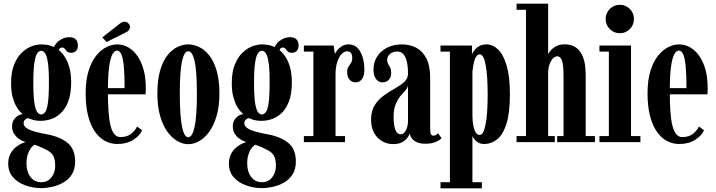

<svg xmlns="http://www.w3.org/2000/svg" viewBox="-20 -770 3880 1040"><path d="M203.5 249Q158.5 249 117.5 234.2Q76.5 219.5 50.5 190.2Q24.5 161 24.5 116Q24.5 84.5 36.8 62.5Q49 40.5 66 27Q83 13.5 98 7Q113 0.5 119 -0.5Q115.5 -1.5 104 -6Q92.5 -10.5 79 -20.5Q65.5 -30.5 55.5 -46.5Q45.5 -62.5 45.5 -86.5Q45.5 -105 53 -118.2Q60.5 -131.5 71.5 -139.5Q82.5 -147.5 92.5 -150Q94.5 -150.5 98 -151.2Q101.5 -152 102.5 -152Q99 -154.5 89 -164.8Q79 -175 67.8 -194.8Q56.5 -214.5 48.2 -245.2Q40 -276 40 -319.5Q40 -379 56 -419.2Q72 -459.5 97.2 -484Q122.5 -508.5 150.8 -519Q179 -529.5 204 -529.5Q255 -529.5 291 -504.2Q327 -479 346.2 -433Q365.5 -387 365.5 -325.5Q365.5 -261.5 349.5 -220.2Q333.5 -179 308.2 -156Q283 -133 254.8 -124.2Q226.5 -115.5 202.5 -115.5Q173.5 -115.5 155.8 -121.5Q138 -127.5 134 -129.5Q133.5 -129.5 133 -129.5Q132.5 -129.5 131.5 -129.5Q124.5 -129.5 116.2 -122.2Q108 -115 108 -102Q108 -83.5 134 -70Q160 -56.5 226.5 -44Q302.5 -31 344.8 2.8Q387 36.5 387 105Q387 147 369 175Q351 203 322.5 219Q294 235 262.2 242Q230.5 249 203.5 249ZM203.5 217Q238 217 258.5 190.8Q279 164.5 279 130Q279 94.5 269 75Q259 55.5 231.5 41.5Q221.5 36 209 30.5Q196.5 25 185.2 20.5Q174 16 167.5 14Q157 19 147 32.5Q137 46 130.2 66.8Q123.5 87.5 123.5 114.5Q123.5 144 132.8 167Q142 190 160 203.5Q178 217 203.5 217ZM202.5 -150Q214 -150 223.8 -161.8Q233.5 -173.5 239.2 -210.5Q245 -247.5 245 -323.5Q245 -396 239.2 -432.8Q233.5 -469.5 223.8 -482.2Q214 -495 203 -495Q192 -495 182.2 -482.2Q172.5 -469.5 166.5 -432.2Q160.5 -395 160.5 -321.5Q160.5 -246 166.8 -209.5Q173 -173 182.8 -161.5Q192.5 -150 202.5 -150ZM265 -491Q270.5 -526 297 -547.2Q323.5 -568.5 355 -568.5Q380.5 -568.5 391.2 -555.8Q402 -543 402 -523.5Q402 -504.5 391.8 -494.2Q381.5 -484 365.5 -484Q350 -484 343 -491.2Q336 -498.5 331 -505.5Q326 -512.5 315.5 -512.5Q309.5 -512.5 304 -508Q298.5 -503.5 298.5 -490.5Z M617 10Q577.5 10 545.8 -8.2Q514 -26.5 491 -61.8Q468 -97 456 -147.8Q444 -198.5 444 -263.5Q444 -334.5 459.5 -385.2Q475 -436 500.5 -467.8Q526 -499.5 555.8 -514.5Q585.5 -529.5 614 -529.5Q648 -529.5 676.5 -512.5Q705 -495.5 725.8 -464.8Q746.5 -434 758 -392Q769.5 -350 769.5 -299.5Q769.5 -289.5 769.5 -279.5Q769.5 -269.5 768.5 -259H557V-292.5H655Q655 -367 650.5 -411.8Q646 -456.5 637 -476.2Q628 -496 614 -496Q600 -496 588.8 -475.8Q577.5 -455.5 571 -407.5Q564.5 -359.5 564.5 -275.5Q564.5 -213.5 567.8 -167Q571 -120.5 578.8 -89.5Q586.5 -58.5 599.8 -43Q613 -27.5 632.5 -27.5Q669.5 -27.5 691.5 -46.2Q713.5 -65 722.5 -84.5L750 -64.5Q738.5 -36.5 702.8 -13.2Q667 10 617 10ZM557.5 -542.5 534 -567.5 626.5 -640Q634 -646 641 -649.2Q648 -652.5 655 -652.5Q663.5 -652.5 670 -648Q676.5 -643.5 680.5 -637Q684 -631 684 -623.5Q684 -614 677 -605.8Q670 -597.5 656.5 -592Z M999.5 11Q970 11 940.5 -6Q911 -23 886.2 -57.2Q861.5 -91.5 847 -143Q832.5 -194.5 832.5 -263.5Q832.5 -338.5 847.8 -389.8Q863 -441 888 -471.8Q913 -502.5 942.2 -516Q971.5 -529.5 999.5 -529.5Q1027.5 -529.5 1057.2 -516Q1087 -502.5 1112 -471.8Q1137 -441 1152.8 -389.8Q1168.5 -338.5 1168.5 -263.5Q1168.5 -194.5 1153.5 -143Q1138.5 -91.5 1114 -57.2Q1089.5 -23 1059.5 -6Q1029.5 11 999.5 11ZM999.5 -26.5Q1022 -26.5 1034.2 -83.5Q1046.5 -140.5 1046.5 -263.5Q1046.5 -386 1034.2 -439.2Q1022 -492.5 999.5 -492.5Q978 -492.5 966 -439.2Q954 -386 954 -263.5Q954 -140.5 966 -83.5Q978 -26.5 999.5 -26.5Z M1399 249Q1354 249 1313 234.2Q1272 219.5 1246 190.2Q1220 161 1220 116Q1220 84.5 1232.2 62.5Q1244.5 40.5 1261.5 27Q1278.5 13.5 1293.5 7Q1308.5 0.5 1314.5 -0.5Q1311 -1.5 1299.5 -6Q1288 -10.5 1274.5 -20.5Q1261 -30.5 1251 -46.5Q1241 -62.5 1241 -86.5Q1241 -105 1248.5 -118.2Q1256 -131.5 1267 -139.5Q1278 -147.5 1288 -150Q1290 -150.5 1293.5 -151.2Q1297 -152 1298 -152Q1294.5 -154.5 1284.5 -164.8Q1274.5 -175 1263.2 -194.8Q1252 -214.5 1243.8 -245.2Q1235.5 -276 1235.5 -319.5Q1235.5 -379 1251.5 -419.2Q1267.5 -459.5 1292.8 -484Q1318 -508.5 1346.2 -519Q1374.5 -529.5 1399.5 -529.5Q1450.5 -529.5 1486.5 -504.2Q1522.5 -479 1541.8 -433Q1561 -387 1561 -325.5Q1561 -261.5 1545 -220.2Q1529 -179 1503.8 -156Q1478.5 -133 1450.2 -124.2Q1422 -115.5 1398 -115.5Q1369 -115.5 1351.2 -121.5Q1333.5 -127.5 1329.5 -129.5Q1329 -129.5 1328.5 -129.5Q1328 -129.5 1327 -129.5Q1320 -129.5 1311.8 -122.2Q1303.5 -115 1303.5 -102Q1303.5 -83.5 1329.5 -70Q1355.5 -56.5 1422 -44Q1498 -31 1540.2 2.8Q1582.5 36.5 1582.5 105Q1582.5 147 1564.5 175Q1546.5 203 1518 219Q1489.5 235 1457.8 242Q1426 249 1399 249ZM1399 217Q1433.5 217 1454 190.8Q1474.5 164.5 1474.5 130Q1474.5 94.5 1464.5 75Q1454.5 55.5 1427 41.5Q1417 36 1404.5 30.5Q1392 25 1380.8 20.5Q1369.5 16 1363 14Q1352.5 19 1342.5 32.5Q1332.5 46 1325.8 66.8Q1319 87.5 1319 114.5Q1319 144 1328.2 167Q1337.5 190 1355.5 203.5Q1373.5 217 1399 217ZM1398 -150Q1409.5 -150 1419.2 -161.8Q1429 -173.5 1434.8 -210.5Q1440.5 -247.5 1440.5 -323.5Q1440.5 -396 1434.8 -432.8Q1429 -469.5 1419.2 -482.2Q1409.5 -495 1398.5 -495Q1387.5 -495 1377.8 -482.2Q1368 -469.5 1362 -432.2Q1356 -395 1356 -321.5Q1356 -246 1362.2 -209.5Q1368.5 -173 1378.2 -161.5Q1388 -150 1398 -150ZM1460.5 -491Q1466 -526 1492.5 -547.2Q1519 -568.5 1550.5 -568.5Q1576 -568.5 1586.8 -555.8Q1597.5 -543 1597.5 -523.5Q1597.5 -504.5 1587.2 -494.2Q1577 -484 1561 -484Q1545.5 -484 1538.5 -491.2Q1531.5 -498.5 1526.5 -505.5Q1521.5 -512.5 1511 -512.5Q1505 -512.5 1499.5 -508Q1494 -503.5 1494 -490.5Z M1626 0V-33H1677.5V-490.5H1626V-523.5H1787.5L1794 -476.5Q1796 -484 1805.8 -496.8Q1815.5 -509.5 1831.5 -519.5Q1847.5 -529.5 1868.5 -529.5Q1897 -529.5 1915.8 -511Q1934.5 -492.5 1944 -461Q1953.5 -429.5 1953.5 -392Q1953.5 -359 1940.8 -341.5Q1928 -324 1906 -324Q1885.5 -324 1873 -339Q1860.5 -354 1860.5 -380Q1860.5 -397.5 1867.5 -408.2Q1874.5 -419 1881.2 -429.2Q1888 -439.5 1888 -455Q1888 -474 1881.2 -483Q1874.5 -492 1859.5 -492Q1844.5 -492 1830.2 -477Q1816 -462 1806.8 -433.8Q1797.5 -405.5 1797.5 -366.5V-33H1849V0Z M2109 10.5Q2076.5 10.5 2049.5 -5.2Q2022.5 -21 2006.2 -50.5Q1990 -80 1990 -121.5Q1990 -170 2010.2 -201.2Q2030.5 -232.5 2060.2 -253.5Q2090 -274.5 2119.8 -291.2Q2149.5 -308 2169.8 -326.2Q2190 -344.5 2190 -371Q2190 -407.5 2184 -434.5Q2178 -461.5 2165.2 -476.2Q2152.5 -491 2131.5 -491Q2108 -491 2092.5 -477.8Q2077 -464.5 2077 -446Q2077 -433 2082.5 -423.5Q2088 -414 2093.5 -403.8Q2099 -393.5 2099 -376Q2099 -352 2086 -338Q2073 -324 2051.5 -324Q2029.5 -324 2016.2 -342.8Q2003 -361.5 2003 -393.5Q2003 -432.5 2022.5 -463.2Q2042 -494 2076.8 -511.8Q2111.5 -529.5 2156 -529.5Q2200.5 -529.5 2235 -511.2Q2269.5 -493 2289.8 -453.2Q2310 -413.5 2310 -348.5V-77.5Q2310 -52.5 2314.2 -43.8Q2318.5 -35 2328 -35Q2336.5 -35 2343 -39.8Q2349.5 -44.5 2353 -48L2371.5 -22Q2364 -11.5 2340.8 -1.5Q2317.5 8.5 2286 8.5Q2255.5 8.5 2237.2 0Q2219 -8.5 2210.2 -21.2Q2201.5 -34 2199 -46Q2197 -38.5 2187.8 -25Q2178.5 -11.5 2159.8 -0.5Q2141 10.5 2109 10.5ZM2149.5 -42.5Q2162 -42.5 2171 -53Q2180 -63.5 2185 -79.8Q2190 -96 2190 -112.5V-307.5Q2188 -293.5 2176 -280.5Q2164 -267.5 2149.2 -250Q2134.5 -232.5 2123.2 -205.5Q2112 -178.5 2112 -136.5Q2112 -90.5 2122 -66.5Q2132 -42.5 2149.5 -42.5Z M2366 250V217H2417V-490.5H2366V-523.5H2536.5V-475.5Q2538.5 -482 2547.5 -495Q2556.5 -508 2573.5 -518.8Q2590.5 -529.5 2615.5 -529.5Q2649.5 -529.5 2678.2 -501.8Q2707 -474 2724.5 -414.2Q2742 -354.5 2742 -259Q2742 -156.5 2722.8 -97.8Q2703.5 -39 2672 -14.5Q2640.5 10 2604 10Q2583 10 2569.2 1.5Q2555.5 -7 2548 -17.8Q2540.5 -28.5 2539 -34V217H2590V250ZM2578 -39Q2589 -39 2597 -54Q2605 -69 2610.5 -97.5Q2616 -126 2618.8 -166.5Q2621.5 -207 2621.5 -257.5Q2621.5 -308.5 2618.8 -348.8Q2616 -389 2610.8 -417.5Q2605.5 -446 2597.5 -460.8Q2589.5 -475.5 2579 -475.5Q2566.5 -475.5 2558.5 -462.5Q2550.5 -449.5 2546.2 -428.2Q2542 -407 2539 -382.5V-140Q2539.5 -112 2544 -89Q2548.5 -66 2556.8 -52.5Q2565 -39 2578 -39Z M2778 0V-33H2829V-717H2778V-750H2949V-475Q2949.5 -479.5 2959.8 -493Q2970 -506.5 2990 -518.2Q3010 -530 3039.5 -530Q3071 -530 3096.5 -514.8Q3122 -499.5 3137.2 -463Q3152.5 -426.5 3152.5 -362.5V-33H3202.5V0H2998V-33H3032.5V-356.5Q3032.5 -417 3024.2 -441Q3016 -465 2998.5 -465Q2986.5 -465 2975.5 -454Q2964.5 -443 2957 -422.8Q2949.5 -402.5 2949 -374V-33H2985V0Z M3227 0V-33H3278V-490.5H3227V-523.5H3398V-33H3449V0ZM3338 -590Q3305.5 -590 3283 -612.5Q3260.5 -635 3260.5 -667.5Q3260.5 -699 3283 -721.5Q3305.5 -744 3338 -744Q3369 -744 3391.5 -721.5Q3414 -699 3414 -667.5Q3414 -635 3391.5 -612.5Q3369 -590 3338 -590Z M3660.5 10Q3621 10 3589.2 -8.2Q3557.5 -26.5 3534.5 -61.8Q3511.5 -97 3499.5 -147.8Q3487.5 -198.5 3487.5 -263.5Q3487.5 -334.5 3503 -385.2Q3518.5 -436 3544 -467.8Q3569.5 -499.5 3599.2 -514.5Q3629 -529.5 3657.5 -529.5Q3691.5 -529.5 3720 -512.5Q3748.5 -495.5 3769.2 -464.8Q3790 -434 3801.5 -392Q3813 -350 3813 -299.5Q3813 -289.5 3813 -279.5Q3813 -269.5 3812 -259H3600.5V-292.5H3698.5Q3698.5 -367 3694 -411.8Q3689.5 -456.5 3680.5 -476.2Q3671.5 -496 3657.5 -496Q3643.5 -496 3632.2 -475.8Q3621 -455.5 3614.5 -407.5Q3608 -359.5 3608 -275.5Q3608 -213.5 3611.2 -167Q3614.5 -120.5 3622.2 -89.5Q3630 -58.5 3643.2 -43Q3656.5 -27.5 3676 -27.5Q3713 -27.5 3735 -46.2Q3757 -65 3766 -84.5L3793.5 -64.5Q3782 -36.5 3746.2 -13.2Q3710.5 10 3660.5 10Z"/></svg>

Font: Imbue 24pt
Style: Bold
Weight: 700
Designer: Tyler Finck
Foundry: Etcetera Type Company
Version: Version 1.102